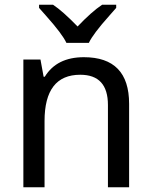

<svg xmlns="http://www.w3.org/2000/svg" viewBox="-20 -786 640 806"><path d="M433.1 0V-345.2Q433.1 -472.2 316.9 -472.2Q167 -472.2 167 -277.8V0H78.1V-536.1H149.9L163.1 -463.9H168Q218.3 -545.9 332 -545.9Q522 -545.9 522 -350.1V0ZM467.8 -752.9Q455.6 -738.8 439 -720.2Q370.1 -643.1 353 -606H258.8Q241.7 -643.1 172.9 -720.2L144 -752.9V-766.1H202.6Q242.7 -739.7 305.7 -674.8Q365.2 -737.3 408.7 -766.1H467.8Z"/></svg>

Font: Noto Mono
Style: Regular
Weight: 400
Designer: Monotype Design Team
Foundry: Monotype Imaging Inc.
Version: Version 1.00